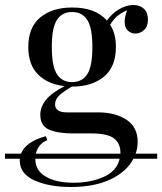

<svg xmlns="http://www.w3.org/2000/svg" viewBox="-70 -559 648 767"><path d="M558 75H463Q437 126 372.5 157Q308 188 213 188Q126 188 67.5 161.5Q9 135 9 83V75H-50V55H14Q33 7 113 -15L119 1Q102 7 90 21Q78 35 73 55H411V50Q411 14 385.5 -6Q360 -26 295 -26H221Q162 -26 126.5 -41Q91 -56 91 -101Q91 -132 113.5 -160Q136 -188 188 -215Q122 -222 82.5 -261Q43 -300 43 -371Q43 -450 91 -489.5Q139 -529 218 -529Q312 -529 357 -477Q376 -504 405 -521.5Q434 -539 463 -539Q489 -539 505 -524Q521 -509 521 -481Q521 -453 505.5 -439Q490 -425 471 -425Q453 -425 440.5 -437Q428 -449 428 -472Q428 -492 438 -518Q412 -507 397 -493.5Q382 -480 370 -460Q393 -425 393 -371Q393 -292 345 -252.5Q297 -213 218 -213H217Q184 -194 167 -178Q150 -162 150 -142Q150 -110 198 -110H323Q391 -110 435.5 -80.5Q480 -51 480 8Q480 31 472 55H558ZM218 -231Q258 -231 278.5 -262.5Q299 -294 299 -371Q299 -448 278.5 -479.5Q258 -511 218 -511Q178 -511 157.5 -479.5Q137 -448 137 -371Q137 -294 157.5 -262.5Q178 -231 218 -231ZM408 75H71V76Q71 122 112.5 146.5Q154 171 224 171Q292 171 344.5 147.5Q397 124 408 75Z"/></svg>

Font: Myanmar April Display
Style: Regular
Weight: 400
Designer: Khon Soe Zaw Thu
Foundry: Myanmar OS
Version: Version 2.50 April 12, 2019